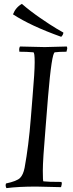

<svg xmlns="http://www.w3.org/2000/svg" viewBox="-20 -963 379 991"><path d="M296 -773Q139 -829 47 -889Q61 -925 93 -943Q133 -908 186.5 -871Q240 -834 274 -814L307 -795Q307 -784 296 -773ZM83 -723 211 -720 325 -723Q327 -719 327 -712L323 -696Q284 -696 263 -693Q247 -691 228 -464L215 -301Q201 -137 201 -82Q201 -27 204 -27Q228 -24 297 -24Q299 -20 299 -15.5Q299 -11 295 3L167 0Q75 0 13 8Q9 0 9 -8L11 -16Q67 -28 83.5 -44.5Q100 -61 107 -97Q128 -211 139 -352L148 -464Q159 -591 159 -642Q159 -693 152 -693Q119 -696 80 -696Q79 -700 79 -708Q79 -716 83 -723Z"/></svg>

Font: Rosarivo
Style: Italic
Weight: 400
Version: Version 1.003